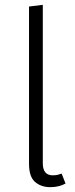

<svg xmlns="http://www.w3.org/2000/svg" viewBox="-20 -763 311 794"><path d="M157 -743V-88Q157 -38 198 -38Q209 -38 218 -40Q227 -42 235 -45L251 -4Q224 11 188 11Q150 11 125 -10.5Q100 -32 100 -86V-736Z"/></svg>

Font: Jldddboxgfspflltxgxzjzlszac
Style: Regular
Weight: 300
Designer: Carrois Corporate & Edenspiekermann
Foundry: Carrois Corporate GbR & Edenspiekermann AG
Version: Version 2.001